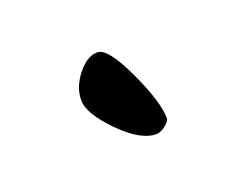

<svg xmlns="http://www.w3.org/2000/svg" viewBox="-40 -440 318 253"><g transform="rotate(-20 118.5 -314.0)"><path d="M146 -250Q124 -250 96 -278.5Q68 -307 68 -325.5Q68 -344 81.5 -361Q95 -378 109.5 -378Q124 -378 145 -333Q166 -288 166 -265Q166 -261 159 -255.5Q152 -250 146 -250Z"/></g></svg>

Font: Kalam Light
Style: Regular
Weight: 300
Version: Version 2.001;PS 1.0;hotconv 1.0.79;makeotf.lib2.5.61930; tt